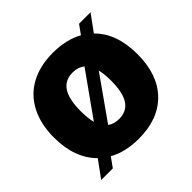

<svg xmlns="http://www.w3.org/2000/svg" viewBox="-170 -865 1073 1073"><g transform="rotate(-45 366.5 -328.5)"><path d="M696 -330Q696 -169 609 -79.5Q522 10 367 10Q262 10 187 -32L147 24H55L128 -76Q83 -120 59.5 -184Q36 -248 36 -330Q36 -436 76 -513Q116 -590 190.5 -630Q265 -670 367 -670Q471 -670 547 -628L585 -681H676L605 -584Q696 -495 696 -330ZM246 -330Q246 -272 256 -235L438 -491Q409 -514 367 -514Q306 -514 276 -468.5Q246 -423 246 -330ZM487 -330Q487 -381 478 -418L300 -166Q328 -146 367 -146Q428 -146 457.5 -191Q487 -236 487 -330Z"/></g></svg>

Font: Work Sans ExtraBold
Style: Regular
Weight: 800
Designer: Wei Huang
Foundry: Wei Huang
Version: Version 1.500